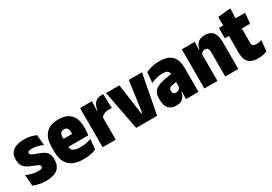

<svg xmlns="http://www.w3.org/2000/svg" viewBox="17 -1363 2990 2114"><g transform="rotate(-30 1512.5 -306.0)"><path d="M190.5 10Q140.5 10 100.5 0.8Q60.5 -8.5 32 -21L20.5 -161.5Q52.5 -148 89.5 -137Q126.5 -126 170 -126Q201.5 -126 213.2 -133Q225 -140 225 -153.5V-155Q225 -166 217.5 -173.2Q210 -180.5 191.8 -188.2Q173.5 -196 141 -208.5Q95.5 -225 68.2 -245.5Q41 -266 28.8 -293Q16.5 -320 16.5 -356V-360.5Q16.5 -434 65 -471Q113.5 -508 206.5 -508Q253.5 -508 292 -498.2Q330.5 -488.5 355.5 -475.5L367 -345Q339 -357.5 304.2 -366.8Q269.5 -376 231.5 -376Q210.5 -376 198.5 -373.2Q186.5 -370.5 181.8 -365Q177 -359.5 177 -351.5V-350Q177 -340 184.2 -332.5Q191.5 -325 208.5 -317.5Q225.5 -310 254.5 -300Q301 -284 330.5 -266.2Q360 -248.5 373.8 -222Q387.5 -195.5 387.5 -153V-148.5Q387.5 -70 339.5 -30Q291.5 10 190.5 10Z M671 10Q547 10 488 -48.5Q429 -107 429 -221V-283Q429 -394 482.5 -452Q536 -510 642 -510Q711.5 -510 757.5 -485.5Q803.5 -461 826.2 -414Q849 -367 849 -299V-276.5Q849 -255 847.2 -233.5Q845.5 -212 842 -192.5H695.5Q696.5 -230 696.8 -260Q697 -290 697 -311.5Q697 -336 691.8 -352Q686.5 -368 674.5 -376.2Q662.5 -384.5 642 -384.5Q612 -384.5 599.5 -366Q587 -347.5 587 -311V-254L588 -232V-199.5Q588 -182 593.8 -167.8Q599.5 -153.5 612.8 -143.5Q626 -133.5 648.2 -128Q670.5 -122.5 704.5 -122.5Q741.5 -122.5 776.2 -129Q811 -135.5 842 -146L830.5 -21Q801 -6.5 760 1.8Q719 10 671 10ZM524 -192.5V-295.5H807.5V-192.5Z M1078.5 -277.5 1024 -377.5H1066.5Q1074.5 -436.5 1104 -470Q1133.5 -503.5 1191 -503.5Q1196.5 -503.5 1201.2 -503Q1206 -502.5 1212 -502L1217.5 -322.5Q1211 -323.5 1201.2 -324.2Q1191.5 -325 1182 -325Q1143.5 -325 1117.5 -312.5Q1091.5 -300 1078.5 -277.5ZM914 0V-498H1065.5L1059 -339.5H1080.5V0Z M1479.5 -109 1534.5 -498H1701.5L1607 0H1340L1245 -498H1414L1468.5 -109Z M1972.5 0 1977.5 -117 1973 -119V-293.5L1971 -308.5Q1971 -343.5 1953.2 -359.2Q1935.5 -375 1890.5 -375Q1850.5 -375 1812.5 -364.2Q1774.5 -353.5 1741.5 -340.5L1753.5 -470.5Q1774 -481 1800.2 -489.5Q1826.5 -498 1857.8 -503.5Q1889 -509 1924.5 -509Q1982 -509 2021.8 -495Q2061.5 -481 2086 -454.8Q2110.5 -428.5 2121.8 -390.5Q2133 -352.5 2133 -304.5V0ZM1847 9.5Q1783.5 9.5 1751.2 -27.8Q1719 -65 1719 -134.5V-152Q1719 -226 1759 -259.5Q1799 -293 1884.5 -307L1985.5 -323.5L1999.5 -223L1919 -208.5Q1895.5 -204.5 1885.2 -194.8Q1875 -185 1875 -166V-159Q1875 -139.5 1884.2 -128.2Q1893.5 -117 1915.5 -117Q1932 -117 1943.2 -122Q1954.5 -127 1962.2 -135.5Q1970 -144 1974 -154L1995 -97.5H1971.5Q1965 -66.5 1951.8 -42.5Q1938.5 -18.5 1913.5 -4.5Q1888.5 9.5 1847 9.5Z M2472.5 0V-307.5Q2472.5 -327.5 2468.2 -341.5Q2464 -355.5 2453.8 -362.8Q2443.5 -370 2426 -370Q2412.5 -370 2401.8 -364.8Q2391 -359.5 2383.8 -350.8Q2376.5 -342 2372.5 -330.5L2343 -397H2373Q2379.5 -428 2394 -453Q2408.5 -478 2435.2 -492.8Q2462 -507.5 2505 -507.5Q2551.5 -507.5 2581 -488.8Q2610.5 -470 2624.5 -432.2Q2638.5 -394.5 2638.5 -337.5V0ZM2207.5 0V-498H2372.5L2367 -378.5L2374 -369.5V0Z M2890.5 9.5Q2833 9.5 2797.8 -9Q2762.5 -27.5 2746.8 -64.2Q2731 -101 2731 -154.5V-460H2895V-188Q2895 -161.5 2907 -149.2Q2919 -137 2951.5 -137Q2969 -137 2985.8 -140.8Q3002.5 -144.5 3016.5 -150L3004 -13.5Q2982.5 -3.5 2954.2 3Q2926 9.5 2890.5 9.5ZM2679 -366V-498H3012.5L3000.5 -366ZM2734 -487.5 2733.5 -605.5 2896 -622 2890.5 -487.5Z"/></g></svg>

Font: Anek Odia SemiCondensed ExtraBold
Style: Regular
Weight: 800
Width: 4
Designer: Yesha Goshar & Mahesh Sahu (Odia), Yesha Goshar (Latin)
Foundry: Ek Type
Version: Version 1.003